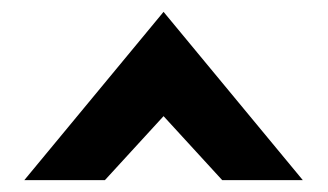

<svg xmlns="http://www.w3.org/2000/svg" viewBox="-20 -781 553 324"><path d="M21 -477H157L256 -585L355 -477H491L256 -761Z"/></svg>

Font: Charger Sport
Style: Ult
Weight: 1000
Designer: Jasper
Foundry: Cannot Into Space Fonts
Version: Version 1.1